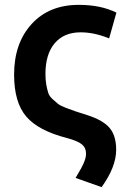

<svg xmlns="http://www.w3.org/2000/svg" viewBox="-20 -566 510 790"><path d="M167 -262Q167 -237 170.5 -217.5Q174 -198 178.5 -184Q183 -170 196.5 -158Q210 -146 219 -138.5Q228 -131 252 -122Q276 -113 290.5 -108Q305 -103 340 -92Q405 -71 431.5 -39Q458 -7 458 50Q458 121 398 204L291 166Q293 162 301.5 148Q310 134 314 126.5Q318 119 323.5 107Q329 95 331.5 85Q334 75 334 66Q334 42 317 28Q300 14 256 2Q138 -28 88 -86.5Q38 -145 38 -259Q38 -388 110 -467Q182 -546 304 -546Q395 -546 459 -514L429 -408Q368 -433 312 -433Q243 -433 205 -388Q167 -343 167 -262Z"/></svg>

Font: Repo
Style: DemiBold
Weight: 600
Designer: Stefan Peev
Foundry: Context Ltd
Version: Version 001.000